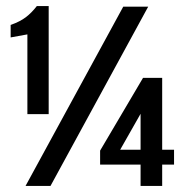

<svg xmlns="http://www.w3.org/2000/svg" viewBox="-20 -611 608 631"><path d="M70 -236V-498L15 -488V-529Q46 -540 65 -554.5Q84 -569 101 -591H140V-236ZM64 0 385 -589H467L146 0ZM442 0V-70H309V-116L450 -355H513V-119H552V-70H513V0ZM375 -119H442V-237Z"/></svg>

Font: Alumni Sans Thin
Style: Bold
Weight: 700
Version: Version 1.018